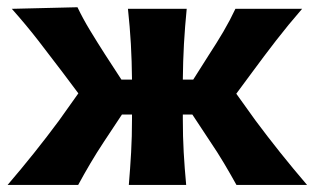

<svg xmlns="http://www.w3.org/2000/svg" viewBox="-20 -524 892 544"><path d="M1.5 0Q79.5 -91 146.5 -181.5L202 -259.5L157 -319.5Q123 -364.5 88.5 -409Q54 -453.5 13.5 -499L199.5 -503.5Q215.5 -470 235.8 -436.8Q256 -403.5 277.5 -370L324 -298.5H354Q353.5 -351 350.8 -399.5Q348 -448 342.5 -499H509Q504 -448.5 501.2 -399.5Q498.5 -350.5 498 -298.5H527.5L572.5 -369.5Q593.5 -401.5 612.8 -434.2Q632 -467 647 -499H836Q796.5 -453.5 762.2 -409.2Q728 -365 695 -320L649.5 -258.5L704 -182.5Q737.5 -137.5 774.2 -91.5Q811 -45.5 850 0H650Q632.5 -31.5 614.5 -61.8Q596.5 -92 575.5 -123L525 -199.5H498V-187Q498 -136.5 500.5 -92.2Q503 -48 507.5 0H345Q349 -48 351.5 -92.2Q354 -136.5 354 -187V-199.5H325.5L274.5 -122.5Q254 -91.5 236 -61Q218 -30.5 201.5 0Z"/></svg>

Font: Commissioner Flair
Style: Bold
Weight: 700
Designer: Kostas Bartsokas
Foundry: Kostas Bartsokas
Version: Version 1.000; ttfautohint (v1.8.3)